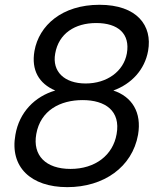

<svg xmlns="http://www.w3.org/2000/svg" viewBox="-20 -762 671 802"><path d="M210.8 -383.9C125.7 -359.1 60.5 -293.6 44.3 -198.9C20 -64.3 109.1 19.7 261.1 19.7C413.8 19.7 532.4 -64.3 556.6 -198.9C572.9 -292.9 531 -358.4 453.4 -383.9C529.6 -411.4 584.6 -471.1 598.6 -549.4C617.6 -654.9 552.4 -742 395.6 -742C238.8 -742 143 -655.6 124 -549.4C110 -468.9 142.5 -412.9 210.8 -383.9ZM382 -665.8C472.8 -665.8 524.4 -621.4 509.9 -538.8C496.4 -463.7 426.6 -413.3 337.9 -413.3C249.1 -413.3 197 -463 210.5 -538C225 -622.1 292.8 -665.8 382 -665.8ZM325 -343.9C419.9 -343.9 484.6 -299 467.1 -201.9C451.9 -113.6 377.6 -56.4 274.6 -56.4C170.9 -56.4 115.6 -112.9 131.5 -201.9C149 -301.2 231.7 -343.9 325 -343.9Z"/></svg>

Font: Poppins Devanagari Thin
Style: Italic
Weight: 100
Italic angle: -10°
Designer: Ninad Kale (Devanagari), Jonny Pinhorn (Latin)
Foundry: Indian Type Foundry
Version: 4.005